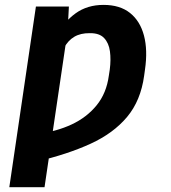

<svg xmlns="http://www.w3.org/2000/svg" viewBox="-20 -573 707 796"><path d="M260.3 -444.3 164.6 203.1H18.6L128.9 -545.9H265.6ZM222.2 -304.2 158.7 -285.2Q179.7 -362.3 212.4 -422.6Q245.1 -482.9 293.5 -517.8Q341.8 -552.7 409.2 -552.7Q477.1 -552.7 519 -519.3Q561 -485.8 576.9 -425.5Q592.8 -365.2 581.1 -284.7L577.6 -259.3Q563.5 -155.8 506.8 -88.1Q450.2 -20.5 355.5 22.9Q260.7 66.4 131.8 96.7L137.2 -18.1Q214.4 -27.8 277.1 -57.1Q339.8 -86.4 380.6 -136.5Q421.4 -186.5 431.2 -259.3L435.1 -284.7Q440.4 -325.7 435.8 -360.1Q431.2 -394.5 411.6 -415.3Q392.1 -436 352.5 -435.5Q314 -436 287.8 -420.4Q261.7 -404.8 246.1 -375.2Q230.5 -345.7 222.2 -304.2Z"/></svg>

Font: Inter 17pt
Style: Bold Italic
Weight: 700
Italic angle: -9.3988°
Version: Version 4.001;git-66647c0bb